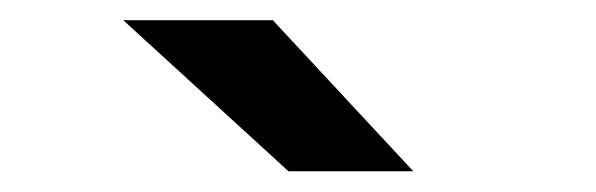

<svg xmlns="http://www.w3.org/2000/svg" viewBox="-20 -730 590 190"><path d="M265.5 -560.5 102 -710H250L389 -560.5Z"/></svg>

Font: Trispace SemiCondensed SemiBold
Style: Regular
Weight: 600
Width: 4
Designer: Tyler Finck
Foundry: Etcetera Type Company
Version: Version 1.210; ttfautohint (v1.8.3)